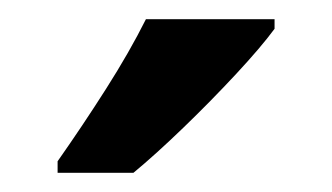

<svg xmlns="http://www.w3.org/2000/svg" viewBox="-20 -786 346 200"><path d="M266 -756Q252 -737 226 -709Q200 -681 171 -653Q142 -625 119 -606H40V-618Q66 -655 90.5 -693.5Q115 -732 132 -766H266Z"/></svg>

Font: Noto Sans Khmer UI Condensed SemiBold
Style: Regular
Weight: 600
Width: 3
Designer: Danh Hong and the Monotype Design Team
Foundry: Monotype Imaging Inc.
Version: Version 2.002; ttfautohint (v1.8.4.7-5d5b)